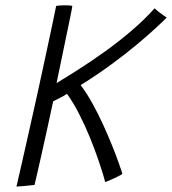

<svg xmlns="http://www.w3.org/2000/svg" viewBox="-20 -670 633 706"><path d="M40.5 16Q49.5 -22 62 -77.5Q74.5 -133 89.2 -198.2Q104 -263.5 118.8 -331Q133.5 -398.5 146.8 -460.2Q160 -522 170.5 -571Q181 -620 186.5 -648Q192.5 -649.5 201.2 -650Q210 -650.5 219 -650.5Q227.5 -650.5 234.8 -650Q242 -649.5 246 -648.5Q244.5 -637 238.5 -608.2Q232.5 -579.5 224.2 -539.2Q216 -499 206.5 -453.8Q197 -408.5 188 -364.5Q223 -385.5 269.2 -415Q315.5 -444.5 365.8 -480.5Q416 -516.5 463.5 -557Q511 -597.5 548.5 -639.5Q554.5 -633.5 563.2 -626.5Q572 -619.5 580.5 -613.8Q589 -608 593 -605.5Q579.5 -591.5 551.2 -565.5Q523 -539.5 482 -505.2Q441 -471 389.2 -433Q337.5 -395 276.5 -357Q298 -329 319 -291.2Q340 -253.5 358.8 -212.5Q377.5 -171.5 392.5 -134.2Q407.5 -97 417.2 -69.2Q427 -41.5 430 -30.5Q423 -25.5 411 -19.8Q399 -14 387.2 -8.8Q375.5 -3.5 366.5 -0.5Q366 -5 359 -28.2Q352 -51.5 339.8 -87.2Q327.5 -123 310.5 -164.8Q293.5 -206.5 272.2 -248.5Q251 -290.5 226.5 -325Q217 -318.5 200.2 -309.8Q183.5 -301 175.5 -297.5Q166.5 -254.5 155.2 -203.5Q144 -152.5 133.5 -105.5Q123 -58.5 115.5 -26.5Q108 5.5 107 10Q101.5 10.5 90.2 11.8Q79 13 65.8 14.2Q52.5 15.5 40.5 16Z"/></svg>

Font: Grandstander Thin ExtraLight
Style: Italic
Weight: 250
Italic angle: -15°
Version: Version 1.200